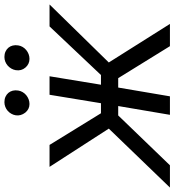

<svg xmlns="http://www.w3.org/2000/svg" viewBox="17 -810 790 870"><g transform="rotate(-90 412.0 -375.0)"><path d="M264.2 -277 90.9 -545.5H190.3L333.8 -312.5H379.3L417.6 -545.5H501.4L463.1 -312.5H507.1L727.3 -545.5H826.7L563.9 -277L738.6 0H637.8L492.9 -234.4H450.3L410.5 0H326.7L366.5 -234.4H323.9L98 0H-2.8ZM529.1 -698.9Q530.9 -709.5 536.4 -718.9Q541.9 -728.3 549.9 -735.3Q557.9 -742.2 567.8 -746.1Q577.8 -750 588.8 -750Q602.3 -750 612.9 -745.2Q623.6 -740.4 630.7 -732.1Q637.8 -723.7 640.6 -712.4Q643.5 -701 641.3 -687.5Q639.6 -676.5 634.1 -667.3Q628.6 -658 620.2 -651.1Q611.9 -644.2 601.6 -640.3Q591.3 -636.4 580.3 -636.4Q556.8 -636.4 540.8 -654.8Q524.9 -673.3 529.1 -698.9ZM324.6 -698.9Q326.3 -709.5 331.7 -718.9Q337 -728.3 345 -735.3Q353 -742.2 363.1 -746.1Q373.2 -750 384.2 -750Q397.7 -750 408.4 -745.2Q419 -740.4 426.1 -732.1Q433.2 -723.7 436.1 -712.4Q438.9 -701 436.8 -687.5Q435 -676.5 429.5 -667.3Q424 -658 415.7 -651.1Q407.3 -644.2 397 -640.3Q386.7 -636.4 375.7 -636.4Q352.3 -636.4 336.6 -655.5Q321 -675.8 324.6 -698.9Z"/></g></svg>

Font: Inter P
Style: Italic
Weight: 400
Italic angle: -9.40001°
Designer: Rasmus Andersson
Foundry: rsms
Version: Version 3.018;git-588b23468